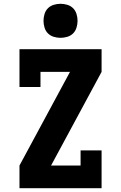

<svg xmlns="http://www.w3.org/2000/svg" viewBox="-20 -995 640 1015"><path d="M83 0V-120L350 -615H194V-535H83V-735H517V-615L250 -120H406V-200H517V0ZM300 -795Q282 -795 264 -800.5Q246 -806 233.5 -818.5Q221 -831 215.5 -849Q210 -867 210 -885Q210 -903 215.5 -921Q221 -939 233.5 -951.5Q246 -964 264 -969.5Q282 -975 300 -975Q318 -975 336 -969.5Q354 -964 366.5 -951.5Q379 -939 384.5 -921Q390 -903 390 -885Q390 -867 384.5 -849Q379 -831 366.5 -818.5Q354 -806 336 -800.5Q318 -795 300 -795Z"/></svg>

Font: Iosevka Slab Heavy Extended
Style: Regular
Weight: 900
Width: 7
Monospace: yes
Designer: Belleve Invis
Foundry: Belleve Invis
Version: Version 11.1.0; ttfautohint (v1.8.3)